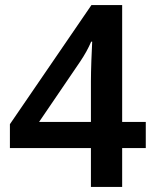

<svg xmlns="http://www.w3.org/2000/svg" viewBox="-20 -802 612 756"><path d="M338 -66H461V-219H554V-322H461V-782H340L19 -313V-219H338ZM134 -322 296 -560C314 -587 328 -612 339 -638H343C341 -602 338 -526 338 -482V-322Z"/></svg>

Font: Noto Sans Malayalam UI SemiBold
Style: Regular
Weight: 600
Designer: Jelle Bosma - Monotype Design Team
Foundry: Monotype Imaging Inc.
Version: Version 2.104